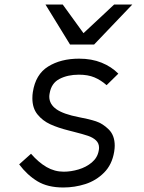

<svg xmlns="http://www.w3.org/2000/svg" viewBox="-20 -820 640 851"><path d="M65 -91.5 117.5 -138.5Q151 -100 186.5 -79.5Q222 -59 262.5 -59Q294.5 -59 328.2 -69Q362 -79 387 -100Q412 -121 417.5 -152Q419 -159 419 -165Q419 -185 405.5 -197.8Q392 -210.5 370 -218Q348 -225.5 306.5 -236L285 -241.5Q237 -253.5 202.8 -269.2Q168.5 -285 146 -313Q123.5 -341 123.5 -384.5Q123.5 -399 125.5 -411.5Q137.5 -490.5 193.5 -525.2Q249.5 -560 330.5 -560Q386.5 -560 430.2 -542.2Q474 -524.5 504.5 -493.5L452.5 -442.5Q427 -465 398.5 -477Q370 -489 329.5 -489Q280 -489 243.8 -470.2Q207.5 -451.5 200 -406Q198.5 -398.5 198.5 -391.5Q198.5 -358.5 229.5 -336.2Q260.5 -314 330.5 -300.5Q374 -292.5 404.8 -282.5Q435.5 -272.5 462 -246.2Q488.5 -220 488.5 -174Q488.5 -163 486 -147Q476.5 -90 441.2 -54.8Q406 -19.5 358.5 -4.2Q311 11 260.5 11Q191.5 11 146 -16.5Q100.5 -44 65 -91.5ZM181.5 -800H258L350 -673L486 -800H566.5L397 -622.5H290.5Z"/></svg>

Font: JuliaMono Light
Style: Italic
Weight: 300
Italic angle: -9°
Monospace: yes
Designer: cormullion
Foundry: corm
Version: Version 0.054; ttfautohint (v1.8.4)